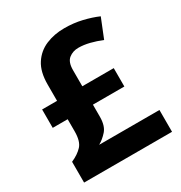

<svg xmlns="http://www.w3.org/2000/svg" viewBox="-170 -846 912 968"><g transform="rotate(-30 286.0 -362.0)"><path d="M342 -724Q396 -724 444.5 -712.5Q493 -701 532 -684L487 -572Q453 -586 419 -594.5Q385 -603 354 -603Q322 -603 298.5 -584.5Q275 -566 275 -519V-425H458V-318H275V-248Q275 -195 251 -168Q227 -141 201 -127H552V0H40V-121Q81 -139 104.5 -164.5Q128 -190 128 -247V-318H41V-425H128V-520Q128 -594 157 -638.5Q186 -683 234.5 -703.5Q283 -724 342 -724Z"/></g></svg>

Font: RS Noto Sans
Style: Bold
Weight: 700
Designer: Monotype Design Team
Foundry: Monotype Imaging Inc.
Version: Version 3.10